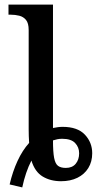

<svg xmlns="http://www.w3.org/2000/svg" viewBox="-20 -780 441 837"><path d="M22 24Q35 -32 56.5 -78.5Q78 -125 107 -157Q106 -172 105.5 -186.5Q105 -201 105 -216V-649Q105 -679 93.5 -693Q82 -707 64 -711.5Q46 -716 26 -716H17V-760H211V-222Q221 -224 231.5 -225.5Q242 -227 253 -227Q318 -227 350 -193Q382 -159 382 -112Q382 -75 365 -47.5Q348 -20 317.5 -5Q287 10 246 10Q200 10 166 -10.5Q132 -31 117 -80Q104 -55 94 -25.5Q84 4 77 37ZM267 -48Q295 -48 310 -66Q325 -84 325 -112Q325 -138 307.5 -156.5Q290 -175 251 -175Q240 -175 230 -173Q220 -171 211 -168Q211 -117 216 -91.5Q221 -66 233 -57Q245 -48 267 -48Z"/></svg>

Font: ET Text
Style: Regular
Weight: 470
Designer: Monotype Design Team
Foundry: Monotype Imaging Inc.
Version: Version 2.009